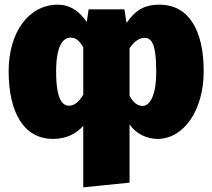

<svg xmlns="http://www.w3.org/2000/svg" viewBox="-20 -574 908 821"><path d="M662 -554C606 -554 564 -538 521 -476L512 -534H359L351 -480C314 -534 272 -554 227 -554C103 -554 17 -436 17 -270C17 -94 81 20 207 20C266 20 308 -4 336 -36V227L534 207V-42C562 -1 609 20 654 20C766 20 851 -103 851 -269C851 -445 787 -554 662 -554ZM276 -122C251 -122 220 -140 220 -268C220 -376 248 -413 282 -413C303 -413 318 -402 336 -372V-169C317 -136 295 -122 276 -122ZM590 -121C569 -121 552 -133 534 -164V-368C554 -398 578 -412 596 -412C626 -412 648 -395 648 -266C648 -158 617 -121 590 -121Z"/></svg>

Font: Fira Sans Heavy
Style: Regular
Weight: 900
Designer: bBox Type GmbH & Carrois Corporate GbR & Edenspiekermann AG
Foundry: bBox Type GmbH & Carrois Corporate GbR & Edenspiekermann AG
Version: Version 4.300;PS 004.300;hotconv 1.0.88;makeotf.lib2.5.64775